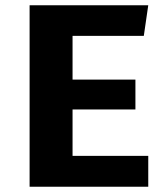

<svg xmlns="http://www.w3.org/2000/svg" viewBox="-20 -713 640 733"><path d="M257 -409H497V-295H257V-118H546V0H93V-693H546L529 -576H257Z"/></svg>

Font: Fira Mono
Style: Bold
Weight: 700
Monospace: yes
Designer: Carrois Corporate & Edenspiekermann AG
Foundry: Carrois Corporate GbR & Edenspiekermann AG
Version: Version 3.206